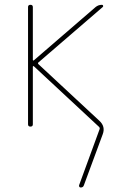

<svg xmlns="http://www.w3.org/2000/svg" viewBox="-20 -540 540 819"><path d="M99.6 -9.8V-509.8Q99.6 -519.5 109.9 -519.5Q120.1 -519.5 120.1 -509.8V-284.2Q120.1 -283.2 121.6 -282.2Q123 -281.2 124 -282.2L387.7 -509.8Q399.4 -519.5 415 -519.5Q418.9 -519.5 419.9 -515.6Q420.9 -511.7 418 -509.8L143.6 -273.4Q140.6 -270.5 143.6 -266.6L404.3 -24.4Q430.7 0 418 33.2L337.9 250Q335 259.8 324.2 259.8Q320.3 259.8 318.4 256.8Q316.4 253.9 317.4 250L405.3 9.8Q406.2 5.9 403.3 2L124 -257.8Q123 -258.8 121.6 -257.8Q120.1 -256.8 120.1 -255.9V-9.8Q120.1 0 109.9 0Q99.6 0 99.6 -9.8Z"/></svg>

Font: Rounded-X Mgen+ 2m thin
Style: Regular
Weight: 100
Designer: [Source Han Sans]
Ryoko NISHIZUKA  (kana & ideographs); Paul D. Hunt (Latin, Greek & Cyrillic); Wenlong ZHANG  (bopomofo
Version: Version 1.059.20150602